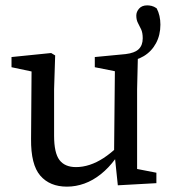

<svg xmlns="http://www.w3.org/2000/svg" viewBox="-20 -684 638 717"><path d="M230 13Q166 13 130.5 -28Q95 -69 96 -165L98 -437L122 -412L23 -433V-471L171 -486L186 -477L182 -351V-177Q182 -113 202 -86.5Q222 -60 264 -60Q289 -60 315 -68.5Q341 -77 367 -94Q393 -111 418 -135L431 -91H411Q386 -57 356.5 -33.5Q327 -10 295 1.5Q263 13 230 13ZM420 8 408 -107 406 -109 409 -418 334 -433V-471L449 -482Q483 -486 498 -500.5Q513 -515 513 -541Q513 -562 507 -574.5Q501 -587 495 -598.5Q489 -610 489 -626Q489 -640 499.5 -652Q510 -664 530 -664Q537 -664 546 -662Q555 -660 565 -653Q572 -640 575.5 -624.5Q579 -609 579 -592Q579 -553 562.5 -522.5Q546 -492 517 -474.5Q488 -457 450 -454L495 -477L492 -351V-53L564 -39V0Z"/></svg>

Font: Source Serif 4 18pt
Style: Regular
Weight: 400
Designer: Frank Grießhammer
Foundry: Adobe Systems Incorporated
Version: Version 4.004;hotconv 1.0.116;makeotfexe 2.5.65601